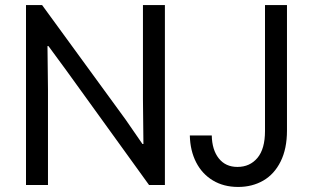

<svg xmlns="http://www.w3.org/2000/svg" viewBox="-20 -740 1252 768"><path d="M84 -719.7H148.4L482.4 -261.7L549.8 -164.1H553.7L551.8 -343.8V-719.7H639.6V0H576.2L244.1 -460L173.8 -555.7H169.9L171.9 -381.8V0H84ZM739.3 -198.2H827.1Q828.1 -140.6 855.2 -106.4Q882.3 -72.3 929.7 -72.3Q979.5 -72.3 1009.8 -108.4Q1040 -144.5 1040 -215.8V-719.7H1127.9V-217.8Q1127.9 -145 1102.5 -94Q1077.1 -43 1033 -17.6Q988.8 7.8 932.6 7.8Q875 7.8 831.8 -18.1Q788.6 -43.9 764.6 -90.6Q740.7 -137.2 739.3 -198.2Z"/></svg>

Font: Reddit Sans Strawberry
Style: Regular
Weight: 400
Designer: Stephen Hutchings
Foundry: Reddit
Version: Version 1.013